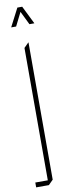

<svg xmlns="http://www.w3.org/2000/svg" viewBox="-111 -709 336 937"><g transform="rotate(-10 57.5 -240.0)"><path d="M50 200V-480L73 -503H74V177L51 200ZM-12 200V176H50V200ZM94 -590 50 -680H74L118 -591V-590ZM4 -590V-591L50 -680H73L28 -590Z"/></g></svg>

Font: Foldit Thin
Style: Regular
Weight: 100
Designer: Sophia Tai
Foundry: Sophia Tai
Version: Version 1.003